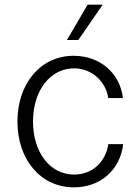

<svg xmlns="http://www.w3.org/2000/svg" viewBox="-20 -794 602 826"><path d="M298 12C412 12 497 -63 510 -174H446C434 -94 374 -43 299 -43C194 -43 122 -140 122 -271C122 -406 197 -500 299 -500C373 -500 435 -445 446 -372H509C496 -480 410 -554 297 -554C154 -554 55 -434 55 -271C55 -109 154 12 298 12ZM268 -622H317L422 -774H357Z"/></svg>

Font: Wafeq Light
Style: Regular
Weight: 300
Designer: Rasmus Andersson & Azza Alameddine
Foundry: Google & TypeTogether
Version: Version 3.000;January 28, 2025;FontCreator 15.0.0.3014 64-bi